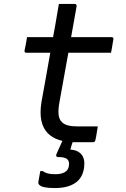

<svg xmlns="http://www.w3.org/2000/svg" viewBox="-20 -720 640 972"><path d="M117 -532H545Q550 -532 552.5 -529Q555 -526 554 -521Q552 -509 550 -498Q548 -487 546.5 -476Q545 -465 542 -453H113Q112 -453 109.5 -453.5Q107 -454 106 -455.5Q105 -457 104.5 -459Q104 -461 104 -464Q107 -476 109 -487Q111 -498 113 -509Q115 -520 117 -532ZM475 -80Q472 -63 469.5 -45.5Q467 -28 463 -11Q462 -5 458.5 -2.5Q455 0 450 0Q447 0 436.5 0Q426 0 411.5 0Q397 0 383 0Q369 0 358 0Q315 0 280 -11Q245 -22 221.5 -46Q198 -70 189.5 -109Q181 -148 190 -204Q199 -254 208 -303.5Q217 -353 225.5 -402Q234 -451 243 -500.5Q252 -550 261 -600Q265 -625 269.5 -650Q274 -675 278 -700Q299 -700 319 -700Q339 -700 359 -700Q362 -700 364 -698.5Q366 -697 367 -694.5Q368 -692 368 -689Q357 -629 346.5 -568.5Q336 -508 325 -447Q314 -386 303 -325Q292 -264 281 -203Q274 -166 276.5 -141Q279 -116 293 -102Q305 -90 325 -85Q345 -80 374 -80Q387 -80 402.5 -80Q418 -80 433 -80Q448 -80 461 -80ZM360 -36Q357 -29 354.5 -20.5Q352 -12 349 -4Q346 4 343.5 12Q341 20 339 27L336 37Q374 40 392.5 62Q411 84 406 125Q400 179 362 205.5Q324 232 258 232Q224 232 205.5 228Q187 224 180 217Q173 210 174 203Q176 192 177.5 182Q179 172 181 162.5Q183 153 184 146H196Q207 154 221.5 158Q236 162 261 162Q289 162 308 151.5Q327 141 329 117Q332 96 320 85.5Q308 75 274 75Q268 75 265.5 71.5Q263 68 265 62Q270 51 274.5 40.5Q279 30 284 19.5Q289 9 293.5 -1.5Q298 -12 303 -22Q305 -28 309.5 -31Q314 -34 325.5 -35Q337 -36 360 -36Z"/></svg>

Font: Rec Mono Linear
Style: Italic
Weight: 400
Italic angle: -10°
Monospace: yes
Version: Version 1.085; ttfautohint (v1.8.4.7-5d5b)